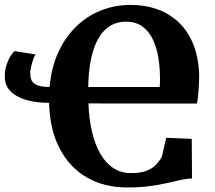

<svg xmlns="http://www.w3.org/2000/svg" viewBox="-20 -772 900 802"><path d="M781 -192 782 -26.5Q759.5 -26 734 -20.2Q708.5 -14.5 677.2 -7.2Q646 0 605 5.5Q564 11 510.5 11Q415.5 11 343.2 -30.5Q271 -72 229.5 -151Q188 -230 185 -342.5Q131.5 -342.5 89.8 -354.5Q48 -366.5 24 -390.8Q0 -415 0 -452.5Q0 -480 7.8 -502.5Q15.5 -525 25.2 -539.8Q35 -554.5 41.5 -558.5L129 -544.5Q124 -539 118.8 -524Q113.5 -509 109.8 -492.5Q106 -476 106 -466.5Q106 -452.5 110.5 -439.5Q115 -426.5 132 -417.8Q149 -409 187 -408.5Q194.5 -490 223.5 -553.5Q252.5 -617 298.2 -661.2Q344 -705.5 402.2 -728.5Q460.5 -751.5 525.5 -751.5Q587 -751.5 638.5 -732.8Q690 -714 728.2 -677Q766.5 -640 788.2 -584.8Q810 -529.5 812 -457Q812 -438 810.8 -415.2Q809.5 -392.5 807.5 -372.2Q805.5 -352 802.5 -339.5L349.5 -340Q351.5 -277.5 363.8 -224.2Q376 -171 398 -131.8Q420 -92.5 452.2 -70.8Q484.5 -49 527 -49Q568.5 -49 592.8 -58.8Q617 -68.5 631.2 -83.8Q645.5 -99 655.5 -115.5L674.5 -196.5ZM348.5 -408.5H647Q647.5 -415.5 648 -424.2Q648.5 -433 648.5 -442Q648.5 -451 648 -458Q647.5 -494.5 641 -533.5Q634.5 -572.5 619 -606Q603.5 -639.5 576 -660.5Q548.5 -681.5 505.5 -681.5Q469.5 -681.5 441 -664.5Q412.5 -647.5 392.2 -613.5Q372 -579.5 360.8 -528.2Q349.5 -477 348.5 -408.5Z"/></svg>

Font: Merriweather 36pt ExtraBold
Style: Regular
Weight: 800
Designer: Eben Sorkin
Foundry: Eben Sorkin
Version: Version 2.100